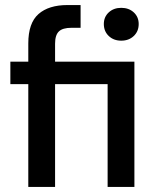

<svg xmlns="http://www.w3.org/2000/svg" viewBox="-20 -740 626 760"><path d="M92 0V-407H21V-496H92V-568Q92 -649 132.5 -684.5Q173 -720 247 -720H299V-630H263Q228 -630 213 -615.5Q198 -601 198 -567V-496H512V0H406V-407H198V0ZM460 -579Q430 -579 410.5 -597.5Q391 -616 391 -645Q391 -673 410.5 -691Q430 -709 460 -709Q490 -709 509.5 -691Q529 -673 529 -645Q529 -616 509.5 -597.5Q490 -579 460 -579Z"/></svg>

Font: DeepMind Sans Medium
Style: Regular
Weight: 500
Designer: Jonny Pinhorn / Modifications: Colophon Foundry
Foundry: Colophon Foundry
Version: Version 1.002; ttfautohint (v1.8.2)